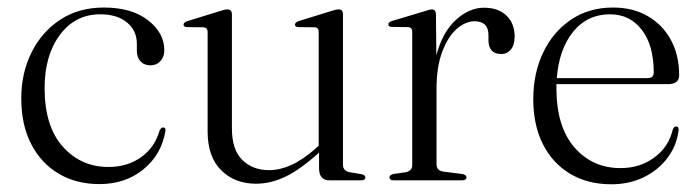

<svg xmlns="http://www.w3.org/2000/svg" viewBox="-20 -479 1858 510"><path d="M416.5 -345.5Q416.5 -328 406.2 -316.8Q396 -305.5 380 -305.5Q363 -305.5 353.2 -316Q343.5 -326.5 343.5 -344.5V-363Q343.5 -397.5 317.5 -419.2Q291.5 -441 246 -441Q180 -441 139.2 -386.5Q98.5 -332 98.5 -245Q98.5 -143.5 146.8 -89.5Q195 -35.5 268 -35.5Q318 -35.5 354.5 -61.2Q391 -87 404 -132.5Q408 -140.5 413.5 -140.5Q420.5 -140.5 419.5 -131Q408.5 -67.5 360.5 -28.8Q312.5 10 244 10Q183 10 136.2 -17.5Q89.5 -45 63 -96Q36.5 -147 36.5 -218Q36.5 -285 63.8 -339.8Q91 -394.5 140.2 -426.8Q189.5 -459 255.5 -459Q330 -459 373.2 -425.2Q416.5 -391.5 416.5 -345.5Z M531.5 -129.5V-394Q531.5 -406 520 -406.5L477 -407Q467.5 -407.5 467.5 -413.5Q467.5 -419.5 478 -423L562.5 -449Q577 -454 583.5 -454Q596 -454 596 -441V-138Q596 -81.5 623.5 -54.2Q651 -27 695.5 -27Q723 -27 753.2 -40.5Q783.5 -54 818.5 -84.5L826.5 -92V-394Q826.5 -406 816 -406.5L772.5 -407Q763.5 -407.5 763.5 -413.5Q763.5 -419.5 773.5 -423L857.5 -449Q872 -454 879 -454Q891 -454 891 -441V-42Q891 -25 908.5 -21.5L939.5 -16.5Q950.5 -14.5 950.5 -7.5Q950.5 0 939 0H855.5Q827.5 0 827.5 -32V-73.5Q775.5 -27 736.8 -9Q698 9 660.5 9Q603.5 9 567.5 -26.8Q531.5 -62.5 531.5 -129.5Z M1138 -441 1139 -332Q1155.5 -394 1191 -426.2Q1226.5 -458.5 1265.5 -458.5Q1304 -458.5 1325.5 -437.5Q1347 -416.5 1347 -382Q1347 -359.5 1337 -347.5Q1327 -335.5 1311.5 -335.5Q1278 -335.5 1277.5 -371.5V-385.5Q1277.5 -422.5 1240.5 -422.5Q1216.5 -422.5 1193.2 -402.2Q1170 -382 1154.8 -341.8Q1139.5 -301.5 1139.5 -242.5V-42.5Q1139.5 -25.5 1158.5 -23L1207 -17Q1219 -15 1219 -8Q1219 0 1207 0H1026Q1014.5 0 1014.5 -8Q1014.5 -14.5 1026 -17L1057.5 -21.5Q1075 -25 1075 -41V-394.5Q1075 -406.5 1064 -407L1020.5 -407.5Q1011.5 -408 1011.5 -414.5Q1011.5 -420 1022 -423.5L1105.5 -448.5Q1121 -454 1127.5 -454Q1137.5 -454 1138 -441Z M1784 -279.5Q1784 -255.5 1754.5 -255.5H1458Q1458 -250 1458 -245Q1458 -142.5 1505.8 -87.5Q1553.5 -32.5 1628.5 -32.5Q1680 -32.5 1718.2 -60.8Q1756.5 -89 1767 -135Q1770.5 -143 1776 -143Q1783.5 -143 1782.5 -133Q1777.5 -92 1753.2 -59.8Q1729 -27.5 1690.5 -8.5Q1652 10.5 1604 10.5Q1541.5 10.5 1494.8 -17.2Q1448 -45 1422.2 -95.8Q1396.5 -146.5 1396.5 -215.5Q1396.5 -284.5 1422.8 -339.5Q1449 -394.5 1496.8 -426.8Q1544.5 -459 1608.5 -459Q1661 -459 1700.5 -436.2Q1740 -413.5 1762 -373Q1784 -332.5 1784 -279.5ZM1600.5 -441Q1540 -441 1502.5 -394.8Q1465 -348.5 1459 -271.5H1700Q1716.5 -271.5 1716.5 -286.5Q1716.5 -358.5 1684.8 -399.8Q1653 -441 1600.5 -441Z"/></svg>

Font: Fraunces 72pt Light
Style: Regular
Weight: 300
Version: Version 1.000;[0bf87f6ff]